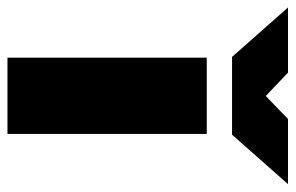

<svg xmlns="http://www.w3.org/2000/svg" viewBox="-246 -616 772 501"><g transform="rotate(90 139.5 -366.0)"><path d="M40 0H239V-520H40ZM-91 -732 38 -586H241L370 -732H200L140 -674L79 -732Z"/></g></svg>

Font: Aspekta 950
Style: Regular
Weight: 950
Designer: Ivo Dolenc
Version: Version 2.000